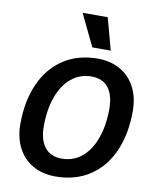

<svg xmlns="http://www.w3.org/2000/svg" viewBox="-102 -1034 896 1120"><g transform="rotate(10 346.0 -474.0)"><path d="M50 -256Q50 -392 95.5 -494.5Q141 -597 226.5 -653.5Q312 -710 430 -710Q506 -710 563.5 -677Q621 -644 652 -583.5Q683 -523 683 -444Q683 -308 638 -205.5Q593 -103 507 -46.5Q421 10 303 10Q227 10 169.5 -23Q112 -56 81 -116.5Q50 -177 50 -256ZM546 -433Q546 -512 512.5 -556.5Q479 -601 411 -601Q344 -601 293 -559.5Q242 -518 214.5 -442Q187 -366 187 -267Q187 -188 221 -143.5Q255 -99 323 -99Q390 -99 440.5 -140.5Q491 -182 518.5 -258Q546 -334 546 -433ZM295 -958H444L495 -769H386Z"/></g></svg>

Font: Niramit
Style: Bold Italic
Weight: 700
Italic angle: -10°
Designer: Katatrad Aksorn Co.,Ltd.
Foundry: Cadson Demak Co.,Ltd.
Version: Version 1.001; ttfautohint (v1.6)